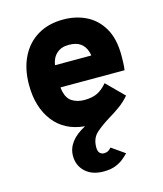

<svg xmlns="http://www.w3.org/2000/svg" viewBox="-115 -608 799 941"><g transform="rotate(-15 285.0 -137.5)"><path d="M295 248Q236 248 202 216.2Q168 184.5 168 136Q168 59.5 263 10Q161 1 105.5 -71.2Q50 -143.5 50 -256Q50 -337.5 79.8 -397.5Q109.5 -457.5 164.2 -490.2Q219 -523 294 -523Q359 -523 411.2 -496.8Q463.5 -470.5 494.2 -416.8Q525 -363 525 -281Q525 -267 524.5 -246.2Q524 -225.5 521 -205H196Q196 -197.5 199 -184Q207.5 -146 233.2 -130.5Q259 -115 294 -115Q333 -115 359.2 -127.5Q385.5 -140 410 -169L496 -83Q473 -56 444 -35.2Q415 -14.5 387 2Q347.5 26 318.2 52Q289 78 289 124Q289 145 298 153.5Q307 162 318 162Q332.5 162 341.2 156.5Q350 151 356 143L423 190Q413.5 200 397.2 213.8Q381 227.5 356 237.8Q331 248 295 248ZM198 -317H382Q381.5 -322.5 380.5 -327.5Q379.5 -332.5 377 -339Q369 -364.5 348 -380.2Q327 -396 287 -396Q250.5 -396 227 -375Q203.5 -354 198 -317Z"/></g></svg>

Font: Overpass Black
Style: Regular
Weight: 900
Designer: Delve Withrington, Dave Bailey, Thomas Jockin
Foundry: Delve Fonts LLC
Version: Version 4.000; ttfautohint (v1.8.3)